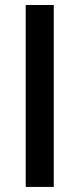

<svg xmlns="http://www.w3.org/2000/svg" viewBox="-20 -735 312 755"><path d="M81.1 0V-715.3H191.4V0Z"/></svg>

Font: Elstob 8pt SemiBold
Style: Regular
Weight: 600
Designer: Peter S. Baker
Version: Version 1.015